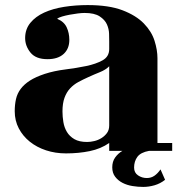

<svg xmlns="http://www.w3.org/2000/svg" viewBox="-20 -533 729 756"><path d="M253 -376Q253 -341 230.5 -320.5Q208 -300 167 -300Q121 -300 100 -326Q79 -352 79 -383Q79 -418 99.5 -443Q120 -468 154 -483.5Q188 -499 232.5 -506Q277 -513 325 -513Q409 -513 462.5 -492.5Q516 -472 546.5 -440.5Q577 -409 588.5 -372.5Q600 -336 600 -304V30H658V61H567Q534 67 521 84.5Q508 102 508 127Q508 147 523.5 157.5Q539 168 558 168Q575 168 588 159Q601 150 612 134L630 175Q611 190 588.5 196.5Q566 203 544 203Q523 203 501.5 199.5Q480 196 462.5 187Q445 178 433.5 163Q422 148 422 126Q422 103 433.5 87Q445 71 462 61H410V30Q377 53 333.5 62Q290 71 240 71Q198 71 161.5 59Q125 47 97.5 25Q70 3 54 -27.5Q38 -58 38 -95Q38 -121 43 -143Q48 -165 61.5 -183Q75 -201 97.5 -215.5Q120 -230 156 -242Q193 -254 237 -259.5Q281 -265 319.5 -273Q358 -281 384 -295.5Q410 -310 410 -340V-369Q410 -381 409.5 -400Q409 -419 401 -437Q393 -455 372.5 -468.5Q352 -482 313 -482Q302 -482 286 -480Q270 -478 254 -475Q238 -472 224.5 -468Q211 -464 205 -459Q232 -448 242.5 -425.5Q253 -403 253 -376ZM410 -272Q396 -258 373.5 -249Q351 -240 327 -229Q307 -220 288.5 -210Q270 -200 256 -185Q242 -170 234 -148Q226 -126 226 -94Q226 -74 229.5 -52.5Q233 -31 243.5 -13.5Q254 4 273 15Q292 26 323 26Q336 26 351 22.5Q366 19 379 11Q392 3 401 -9Q410 -21 410 -39Z"/></svg>

Font: Cafe24 ClassicType
Style: Regular
Weight: 400
Designer: Cafe24 thkim, hmlim, mnelim & 4IR
Foundry: Cafe24
Version: Version 1.000